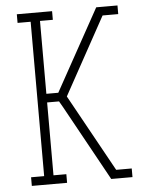

<svg xmlns="http://www.w3.org/2000/svg" viewBox="-53 -777 605 819"><g transform="rotate(-5 250.0 -367.5)"><path d="M426 0V-16L414 -37H481V0ZM50 0V-37H106V-698H50V-735H201V-698H146V-386H197L390 -735H426V-719V-735H481V-698H414L232 -367L426 -16V0H390L212 -323L197 -349H146V-37H201V0Z"/></g></svg>

Font: Iosevka Slab Extralight
Style: Regular
Weight: 200
Monospace: yes
Designer: Belleve Invis
Foundry: Belleve Invis
Version: Version 11.1.1; ttfautohint (v1.8.3)